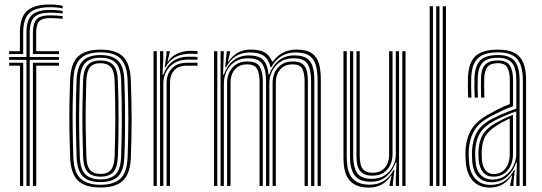

<svg xmlns="http://www.w3.org/2000/svg" viewBox="-20 -828 2414 855"><path d="M97.8 0V-561.3H20.8V-574.2H97.8V-682.5Q97.8 -737.9 121.8 -760.9Q145.9 -783.9 203.7 -783.9Q221.5 -783.9 235.2 -782.6Q249 -781.3 259.1 -779.3V-768.1Q248 -769.6 233.5 -770.6Q219.1 -771.7 203.7 -771.7Q153.4 -771.7 132.8 -751.7Q112.3 -731.7 112.3 -682.5V-574.2H242.6V-561.3H112.3V0ZM68.9 0V-535.6H20.8V-548.5H83.4V0ZM126.5 0V-548.5H242.6V-535.6H141.4V0ZM20.8 -587.1V-600H68.6V-682.5Q68.6 -749.6 99.5 -778.8Q130.4 -808 203.7 -808Q220.5 -808 235.6 -806.3Q250.7 -804.5 259.1 -801.6V-790.3Q248.3 -793 234.1 -794.5Q219.9 -795.9 203.7 -795.9Q138.4 -795.9 110.8 -769.9Q83.3 -743.9 83.3 -682.5V-587.1ZM126.5 -587.1V-682.5Q126.5 -721.1 141.6 -740.4Q156.7 -759.7 203.7 -759.7Q216.8 -759.7 231 -758.7Q245.1 -757.7 259.1 -756.3V-744.5Q244.7 -745.6 230.9 -746.6Q217 -747.6 203.7 -747.6Q168.5 -747.6 154.8 -733.6Q141.1 -719.5 141.1 -682.5V-600H242.6V-587.1Z M427.6 7Q357.9 7 326.4 -24.7Q294.9 -56.4 292.2 -127.6Q290 -189.1 289.2 -245.9Q288.5 -302.7 289.2 -358.7Q290 -414.6 292.2 -473.2Q295.4 -547.2 328.3 -577.1Q361.2 -607 427.6 -607Q497.7 -607 528.7 -575.1Q559.7 -543.3 562.6 -472.2Q566.1 -380 566.1 -297.1Q566 -214.3 562.7 -126.8Q559.7 -52.9 526.8 -22.9Q493.9 7 427.6 7ZM427.6 -5.1Q485.6 -5.1 515.5 -31.9Q545.3 -58.7 548.2 -127Q551.5 -214.2 551.6 -295.5Q551.6 -376.9 548.1 -471.5Q545.8 -535.1 518.7 -565Q491.6 -594.9 427.6 -594.9Q366.4 -594.9 337.8 -566.4Q309.1 -537.9 306.5 -470.5Q304.5 -418.5 303.7 -363.7Q303 -308.9 303.7 -250.1Q304.4 -191.4 306.7 -127.1Q309.3 -58.3 339.7 -31.7Q370 -5.1 427.6 -5.1ZM427.6 -17.1Q373.7 -17.1 348.6 -43.1Q323.4 -69 321 -130.1Q319.2 -182.8 318.3 -239.5Q317.5 -296.2 318.2 -354.4Q318.8 -412.7 320.9 -470Q323.5 -531.7 348.9 -557.3Q374.3 -582.9 427.6 -582.9Q478.4 -582.9 504.9 -558.5Q531.4 -534.1 533.6 -472.4Q535.9 -412.8 536.6 -356.1Q537.3 -299.4 536.7 -243.3Q536.1 -187.3 533.9 -130Q531.6 -68.1 506 -42.6Q480.5 -17.1 427.6 -17.1ZM427.6 -29.2Q472.9 -29.2 495 -51.9Q517.2 -74.6 519.4 -130.4Q522.1 -203.8 522.5 -290Q522.8 -376.1 519.4 -469.4Q517.3 -525.9 494.8 -548.4Q472.3 -570.8 427.6 -570.8Q382.1 -570.8 360 -548Q337.9 -525.3 335.4 -469.6Q333.7 -420.3 332.9 -365.5Q332 -310.7 332.6 -251.6Q333.2 -192.6 335.5 -130.1Q337.6 -73.2 360.6 -51.2Q383.6 -29.2 427.6 -29.2ZM427.6 -41.3Q390.9 -41.3 371.4 -60.6Q351.8 -80 350 -130.6Q348 -188.4 347.2 -244.1Q346.5 -299.8 347.2 -355.6Q348 -411.4 349.9 -468.8Q351.8 -517.3 370.2 -538Q388.6 -558.7 427.6 -558.7Q464.2 -558.7 483.6 -539.4Q503.1 -520 504.9 -469.2Q507.9 -383.9 508 -298.1Q508.1 -212.3 504.9 -131Q503.1 -81.8 484.4 -61.5Q465.7 -41.3 427.6 -41.3ZM427.6 -53.4Q459.7 -53.4 474.3 -71.8Q488.9 -90.2 490.4 -131.7Q493.1 -208.2 493.5 -291.4Q493.8 -374.7 490.4 -468.7Q489 -512.1 473.3 -529.4Q457.7 -546.6 427.6 -546.6Q395.3 -546.6 380.6 -528.1Q366 -509.6 364.4 -468.1Q362.5 -412 361.7 -358.2Q361 -304.3 361.7 -248.6Q362.5 -193 364.5 -131Q365.9 -87.3 381.8 -70.3Q397.7 -53.4 427.6 -53.4Z M692.7 0V-600H707.2L707.2 -565L703.9 -495.8H707.7Q721.3 -534.4 749.7 -554.9Q778.2 -575.5 820.5 -575.5Q831 -575.5 841.9 -575.2Q852.8 -575 859.4 -574.6V-561.8Q852.3 -562.1 840.7 -562.3Q829.1 -562.6 818.1 -562.6Q780.5 -562.6 755.9 -547Q731.3 -531.4 719.4 -507.5Q707.4 -483.7 707.4 -459V0ZM663.7 0V-600H678.2V0ZM721.9 0V-460.1Q721.9 -497.3 745.1 -522.9Q768.3 -548.5 812.5 -548.5Q824.3 -548.5 836.3 -548.5Q848.3 -548.5 859.4 -548.5V-535.5Q848.4 -535.6 836.2 -535.6Q824 -535.5 812.5 -535.5Q773.3 -535.5 755.2 -514.4Q737.1 -493.3 737.1 -461.2V0ZM713.4 -528.8 721.5 -587.4V-600H736.1L736.2 -595.6L725.9 -554.2H728.6Q742.8 -577.1 769.9 -589.3Q797 -601.5 826.2 -601.5Q833.3 -601.5 841.5 -601.3Q849.7 -601.1 859.4 -600.4V-587.5Q851 -588.2 843.1 -588.4Q835.1 -588.6 827.1 -588.6Q790.2 -588.6 762.1 -574.6Q734 -560.6 717.5 -528.8Z M1394.3 0V-470.3Q1394.3 -509.6 1386.6 -537.3Q1378.8 -565 1357.8 -579.7Q1336.8 -594.4 1296.3 -594.4Q1259.3 -594.4 1231.4 -576.8Q1203.6 -559.1 1188.2 -528.8H1184.6Q1176.5 -564.1 1155 -579.3Q1133.5 -594.4 1092.8 -594.4Q1056 -594.4 1029.7 -577.5Q1003.4 -560.6 987 -528.8H982.9L989.8 -600H1004.4L1004.5 -593.4L995 -554.2H998.1Q1014.1 -579.3 1038.8 -593.3Q1063.5 -607.3 1096.8 -607.3Q1135.9 -607.3 1158 -595Q1180.1 -582.6 1191.9 -554.2H1195.9Q1213.9 -580.4 1241 -593.8Q1268.1 -607.3 1300.3 -607.3Q1344.8 -607.3 1368.2 -591.3Q1391.6 -575.4 1400.2 -545.3Q1408.7 -515.3 1408.7 -472.8V0ZM933.2 0V-600H947.7V0ZM991.4 0V-460.1Q991.4 -484.6 1001.3 -506Q1011.2 -527.5 1031.2 -540.9Q1051.2 -554.3 1081.5 -554.3Q1123.1 -554.3 1136.7 -531Q1150.3 -507.7 1150.3 -465.5V0H1135.8V-464.7Q1135.8 -501.6 1124.7 -521.4Q1113.6 -541.3 1079.6 -541.3Q1054.9 -541.3 1038.7 -530.3Q1022.6 -519.2 1014.6 -501Q1006.6 -482.8 1006.6 -461.2V0ZM962.2 0V-600H976.7L973.4 -495.8H977.2Q990.3 -534.6 1018.6 -558Q1046.9 -581.4 1089.2 -581.3Q1132.5 -581.1 1152.1 -561.2Q1171.7 -541.2 1175.8 -495.8H1178.9Q1192 -534.4 1220.8 -558Q1249.5 -581.6 1291.8 -581.3Q1327.3 -581.1 1346.3 -568.3Q1365.2 -555.4 1372.5 -530.6Q1379.8 -505.8 1379.8 -469.5V0H1365.3V-467.9Q1365.3 -516.4 1350.1 -542.4Q1334.9 -568.4 1287.1 -568.4Q1251 -568.4 1227 -551.7Q1203 -535.1 1191.2 -509.8Q1179.4 -484.6 1179.4 -459V0H1164.7V-467.9Q1164.7 -516.4 1148.6 -542.4Q1132.5 -568.4 1084.5 -568.4Q1048.4 -568.4 1024.4 -551.7Q1000.4 -535.1 988.7 -509.8Q976.9 -484.6 976.9 -459V0ZM1193.9 0V-459.9Q1193.9 -484.6 1203.8 -506Q1213.8 -527.5 1233.8 -540.9Q1253.8 -554.3 1284.1 -554.3Q1312 -554.3 1326.3 -543.8Q1340.7 -533.3 1345.8 -513.4Q1350.9 -493.6 1350.9 -465.5V0H1336.4V-464.7Q1336.4 -500.2 1326.7 -520.8Q1317 -541.3 1282.2 -541.3Q1257.5 -541.3 1241.1 -530.3Q1224.6 -519.2 1216.4 -501Q1208.3 -482.8 1208.3 -461.2V0Z M1622.8 7.3Q1591.2 7.3 1570.4 -1.3Q1549.6 -9.9 1537.3 -24.2Q1525.1 -38.5 1519 -56.3Q1513 -74 1511.2 -92.4Q1509.5 -110.7 1509.5 -127.2V-600H1524V-129.7Q1524 -110.2 1526.8 -88.5Q1529.6 -66.8 1539.6 -48Q1549.5 -29.2 1570.3 -17.4Q1591 -5.6 1626.8 -5.6Q1663.5 -5.6 1689.8 -22.7Q1716.1 -39.8 1732.6 -71.2H1736.6L1729.5 -12.6V0H1714.8L1714.7 -5.6L1723.8 -45.8H1720.9Q1704.4 -20.4 1680.1 -6.5Q1655.9 7.3 1622.8 7.3ZM1771.5 0V-600H1786V0ZM1638.1 -45.7Q1613.8 -45.7 1599.5 -53.7Q1585.2 -61.7 1578.4 -74.8Q1571.5 -87.9 1569.5 -103.5Q1567.4 -119.2 1567.4 -134.5V-600H1581.9V-135.3Q1581.9 -116.2 1585.4 -98.6Q1588.9 -81 1601.2 -69.8Q1613.6 -58.7 1640.1 -58.7Q1664.8 -58.7 1680.8 -69.7Q1696.9 -80.8 1704.9 -99.1Q1712.8 -117.4 1712.8 -138.8V-600H1728V-139.9Q1728 -115.4 1718.2 -93.9Q1708.3 -72.3 1688.4 -59Q1668.4 -45.7 1638.1 -45.7ZM1630.4 -18.7Q1579.3 -19.1 1558.9 -47.5Q1538.5 -75.9 1538.5 -130.5V-600H1553V-132.1Q1553 -84.7 1570.2 -58.2Q1587.4 -31.6 1635.2 -31.6Q1671.3 -31.6 1695.1 -48.3Q1718.9 -64.9 1730.7 -90.2Q1742.5 -115.4 1742.5 -141V-600H1757V0H1742.5V-35L1745.8 -104.2H1741.8Q1729.7 -67.5 1701.6 -43Q1673.5 -18.4 1630.4 -18.7Z M1951.5 0V-800H1966V0ZM1893.5 0V-800H1908V0ZM1922.5 0V-800H1937V0Z M2308.3 0V-469.6Q2308.3 -536.7 2282.6 -565.8Q2256.9 -594.9 2197.4 -594.9Q2136 -594.9 2108.4 -568.8Q2080.7 -542.6 2078.4 -482Q2077.7 -462 2078 -438.9Q2078.3 -415.8 2079.4 -393.5H2064.9Q2063.8 -416.6 2063.5 -438.9Q2063.2 -461.3 2063.9 -482.5Q2066.3 -549.3 2097.4 -578.1Q2128.5 -607 2197.4 -607Q2242.2 -607 2269.8 -593.1Q2297.4 -579.2 2310.1 -548.9Q2322.8 -518.7 2322.8 -469.6V0ZM2173.4 -28.4Q2206.6 -28.4 2230.1 -45.9Q2253.6 -63.3 2266.2 -89.5Q2278.9 -115.6 2278.9 -141.2V-332.2Q2256.3 -324.5 2229.1 -312.9Q2202 -301.3 2177.6 -288.3Q2136.8 -265.9 2117.5 -235Q2098.2 -204.2 2096.1 -154.2Q2095.6 -143.1 2096.2 -133.1Q2096.7 -123.2 2097.3 -112.4Q2100 -70.8 2120.2 -49.6Q2140.3 -28.4 2173.4 -28.4ZM2176.4 -41.3Q2147.1 -41.3 2131.1 -61.3Q2115 -81.3 2111.8 -113.3Q2110.9 -125.1 2110.6 -135.2Q2110.3 -145.4 2110.5 -153.2Q2112.7 -199.2 2129.5 -227.7Q2146.4 -256.2 2182.6 -277.3Q2200 -287.4 2221.7 -298Q2243.4 -308.5 2264.4 -316.7V-139.9Q2264.4 -115.5 2255 -92.8Q2245.5 -70.2 2226.1 -55.7Q2206.7 -41.3 2176.4 -41.3ZM2178.3 -53.1Q2203 -53.1 2218.9 -65.6Q2234.7 -78.1 2242.3 -97.7Q2249.9 -117.3 2249.9 -138.9V-300.4Q2233.2 -292.7 2218 -284.4Q2202.7 -276.1 2187.8 -266.2Q2155.7 -245.7 2141 -220.6Q2126.4 -195.5 2125.1 -153.2Q2124.9 -144.3 2125.1 -134.7Q2125.3 -125 2126.1 -114.8Q2128.3 -88.5 2141.3 -70.8Q2154.4 -53.1 2178.3 -53.1ZM2161 7.3Q2112.8 7.3 2085.3 -23.2Q2057.8 -53.7 2053.9 -109Q2052.9 -123.4 2052.7 -136.8Q2052.5 -150.2 2052.9 -159.2Q2056.1 -212.9 2079.7 -252Q2103.2 -291.1 2161.4 -321.9Q2178.7 -331.4 2192.8 -338.9Q2206.9 -346.3 2220.7 -352.7Q2234.5 -359 2250.3 -364.7V-469.6Q2250.3 -506.7 2239.5 -526.7Q2228.8 -546.6 2197.4 -546.6Q2164.8 -546.6 2151.2 -530.5Q2137.6 -514.3 2136.4 -479.6Q2135.9 -464.4 2136 -443Q2136 -421.5 2137 -393.5H2122.5Q2121.5 -422.9 2121.5 -443.3Q2121.5 -463.8 2121.9 -480.6Q2123.3 -522.9 2141.2 -540.8Q2159.1 -558.7 2197.4 -558.7Q2236.3 -558.7 2250.5 -536.2Q2264.8 -513.7 2264.8 -469.6V-354.9Q2237.3 -345.2 2213.2 -333.9Q2189 -322.5 2166.4 -310.5Q2112.5 -282.3 2091.4 -245.4Q2070.3 -208.6 2067.4 -158.1Q2066.9 -146.3 2067.2 -134.9Q2067.4 -123.6 2068.4 -110.1Q2071.8 -59 2096.9 -31.8Q2122 -4.6 2165 -4.6Q2202.7 -4.6 2228.8 -23.3Q2254.9 -41.9 2269.2 -71.2H2272.3L2266.5 -12.6V0H2251.8L2251.7 -4.4L2260.4 -45.8H2257.7Q2241.3 -20.5 2217.7 -6.6Q2194 7.3 2161 7.3ZM2279.5 0.1V-35L2282 -104.2H2278.8Q2266.6 -67.1 2239.1 -41.8Q2211.6 -16.6 2168.7 -16.6Q2131.1 -16.7 2108.5 -40.9Q2085.9 -65.1 2082.8 -111.1Q2082 -124.6 2081.7 -135.5Q2081.3 -146.3 2081.8 -156.8Q2084.5 -204.5 2103.6 -239Q2122.7 -273.6 2172.1 -299.4Q2190.1 -308.7 2209.4 -317.2Q2228.8 -325.7 2246.9 -332.8Q2265.1 -340 2279.3 -344.5V-469.6Q2279.3 -523.8 2260.4 -547.3Q2241.5 -570.8 2197.4 -570.8Q2151.1 -570.8 2130.1 -550Q2109.1 -529.2 2107.4 -481Q2106.7 -461.1 2107 -438.2Q2107.2 -415.2 2108.1 -393.5H2093.8Q2092.8 -415.9 2092.5 -439.2Q2092.2 -462.4 2092.9 -481.5Q2094.9 -535.9 2119.2 -559.4Q2143.4 -582.9 2197.4 -582.9Q2249.2 -582.9 2271.5 -556.6Q2293.8 -530.3 2293.8 -469.6V0.1Z"/></svg>

Font: Big Shoulders Inline Thin
Style: Regular
Weight: 100
Designer: Patric King
Foundry: XO Type Co
Version: Version 2.002